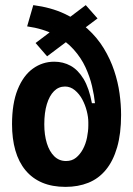

<svg xmlns="http://www.w3.org/2000/svg" viewBox="-20 -717 520 750"><path d="M236 13Q184 13 145 -3.5Q106 -20 79.5 -52Q53 -84 40 -129.5Q27 -175 27 -232Q27 -313 49 -367.5Q71 -422 108.5 -449Q146 -476 192 -476Q227 -476 256 -460Q285 -444 306.5 -408.5Q328 -373 339 -314H351Q348 -344 339.5 -380.5Q331 -417 314 -454Q297 -491 267.5 -524Q238 -557 193.5 -581Q149 -605 86 -614L110 -697Q179 -688 231.5 -663.5Q284 -639 322 -604.5Q360 -570 385.5 -528Q411 -486 426 -441Q441 -396 447 -352Q453 -308 453 -268Q453 -195 437.5 -141.5Q422 -88 393.5 -53.5Q365 -19 325 -3Q285 13 236 13ZM238 -88Q261 -88 277 -101Q293 -114 304 -134.5Q315 -155 320 -180Q325 -205 325 -227V-240Q325 -259 319 -283Q313 -307 301.5 -328.5Q290 -350 272.5 -364.5Q255 -379 234 -379Q209 -379 191 -361Q173 -343 163 -310Q153 -277 153 -231Q153 -190 163 -157.5Q173 -125 192 -106.5Q211 -88 238 -88ZM119 -549 315 -697 361 -645 164 -497Z"/></svg>

Font: Bricolage Grotesque 72pt SemiCondensed SemiBold
Style: Regular
Weight: 600
Width: 4
Designer: Mathieu Triay
Foundry: Atelier Triay
Version: Version 1.001;gftools[0.9.33.dev8+g029e19f]